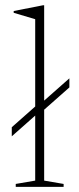

<svg xmlns="http://www.w3.org/2000/svg" viewBox="-20 -730 308 750"><path d="M152.5 -24.5 228.5 -11.5V0H41.5V-11.5L117.5 -24.5V-278.5L26 -197.5V-233L117.5 -314V-655L33.5 -680V-687L148.5 -709.5H152.5V-337L251 -424V-388.5L152.5 -301.5Z"/></svg>

Font: Newsreader Text ExtraLight
Style: Regular
Weight: 275
Designer: Hugues Gentile
Foundry: Production Type
Version: Version 1.001